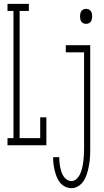

<svg xmlns="http://www.w3.org/2000/svg" viewBox="-20 -755 540 998"><path d="M19 0V-37H50V-698H19V-735H130V-698H82V-37H189V-145H221V0ZM428 -631Q420 -631 413.5 -634Q407 -637 403 -642.5Q399 -648 397.5 -655.5Q396 -663 396 -670Q396 -677 397.5 -684.5Q399 -692 403 -697.5Q407 -703 413.5 -706Q420 -709 428 -709Q435 -709 441.5 -706Q448 -703 452 -697.5Q456 -692 457.5 -684.5Q459 -677 459 -670Q459 -663 457.5 -655.5Q456 -648 452 -642.5Q448 -637 441.5 -634Q435 -631 428 -631ZM351 223Q334 223 318 215Q302 207 291.5 193.5Q281 180 274.5 163.5Q268 147 264 130Q260 113 258 96Q256 79 256 62H288Q288 75 289 87.5Q290 100 292.5 112.5Q295 125 299 137.5Q303 150 310 161Q317 172 328 179Q339 186 351 186Q367 186 379 174Q391 162 397.5 147Q404 132 407.5 116.5Q411 101 413 85Q415 69 416 52.5Q417 36 417 20V-483H322V-520H449V20Q449 36 448.5 51.5Q448 67 446 82Q444 97 441 112.5Q438 128 433.5 143Q429 158 422.5 172Q416 186 405.5 197.5Q395 209 381 216Q367 223 351 223Z"/></svg>

Font: Iosevka Curly Slab Extralight
Style: Regular
Weight: 200
Monospace: yes
Designer: Belleve Invis
Foundry: Belleve Invis
Version: Version 22.1.2; ttfautohint (v1.8.4)